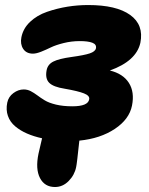

<svg xmlns="http://www.w3.org/2000/svg" viewBox="-20 -563 593 762"><path d="M198.2 179.2Q157.2 179.2 138.7 143.6Q120.1 107.9 132.8 46.9Q135.7 33.7 140.6 13.2Q145.5 -7.3 147 -14.2Q113.8 -21.5 87.4 -33Q61 -44.4 40.5 -61.5Q20 -78.6 11.5 -102.8Q2.9 -127 8.8 -155.8Q13.7 -179.2 33.2 -193.6Q52.7 -208 74.2 -208Q88.9 -208 102.1 -201.2Q115.2 -194.3 128.2 -184.6Q141.1 -174.8 157.5 -164.8Q173.8 -154.8 202.1 -147.9Q230.5 -141.1 267.1 -141.1Q329.6 -141.1 334 -168.9Q336.9 -183.1 313.2 -192.4Q289.6 -201.7 236.8 -210.9Q191.9 -217.8 175.3 -234.4Q158.7 -251 165 -284.2Q169.4 -307.6 191.9 -318.8Q214.4 -330.1 264.2 -336.9Q314.5 -343.8 336.2 -351.1Q357.9 -358.4 360.8 -371.1Q363.8 -386.7 346.7 -393.3Q329.6 -399.9 296.9 -399.9Q263.7 -399.9 232.4 -392.1Q201.2 -384.3 182.1 -375Q163.1 -365.7 143.6 -357.9Q124 -350.1 110.8 -350.1Q84.5 -350.1 72 -369.1Q59.6 -388.2 64.9 -415Q71.8 -450.2 99.4 -476.3Q127 -502.4 166.7 -516.1Q206.5 -529.8 247.3 -536.4Q288.1 -543 330.1 -543Q441.9 -543 496.6 -503.7Q551.3 -464.4 537.1 -393.1Q521 -320.8 416 -283.2Q468.3 -270.5 491.5 -234.1Q514.6 -197.8 503.9 -144Q493.2 -89.8 435.8 -51.5Q378.4 -13.2 294.9 -4.9Q285.2 87.9 282.2 100.1Q275.9 131.8 252.4 155.5Q229 179.2 198.2 179.2Z"/></svg>

Font: Shantell Sans Bouncy
Style: Italic
Weight: 800
Italic angle: -11.31°
Designer: Stephen Nixon, Anya Danilova, Shantell Martin
Foundry: Arrow Type
Version: Version 1.006;[9816181b4]